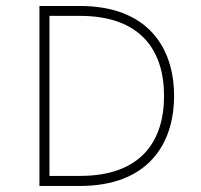

<svg xmlns="http://www.w3.org/2000/svg" viewBox="-20 -615 664 635"><path d="M110.4 0H244.6C464.4 0 555.7 -133.3 555.7 -297.9C555.7 -461.9 464.4 -595.2 244.6 -595.2H110.4ZM143.6 -33.2V-562.5H244.1C447.3 -562.5 522.5 -446.3 522.5 -297.9C522.5 -148.9 447.3 -33.2 244.1 -33.2Z"/></svg>

Font: Now ExtraLight
Style: Regular
Weight: 200
Designer: Alfredo Marco Pradil
Foundry: Alfredo Marco Pradil
Version: Version 1.200;hotconv 1.0.109;makeotfexe 2.5.65596